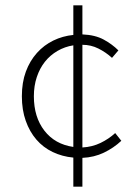

<svg xmlns="http://www.w3.org/2000/svg" viewBox="-20 -672 519 720"><path d="M107 -311Q107 -233 146.5 -182Q186 -131 255 -121V-502Q223 -497 195.5 -481Q168 -465 148.5 -440.5Q129 -416 118 -383Q107 -350 107 -311ZM255 28V-81Q213 -85 177.5 -102Q142 -119 116.5 -148.5Q91 -178 76.5 -219Q62 -260 62 -311Q62 -363 77 -403.5Q92 -444 118.5 -473.5Q145 -503 180 -520Q215 -537 255 -541V-652H289V-543Q337 -541 369 -523.5Q401 -506 424 -483L400 -455Q377 -476 349 -490Q321 -504 289 -504V-119Q326 -121 357 -136Q388 -151 412 -173L435 -144Q406 -117 369.5 -99.5Q333 -82 289 -80V28Z"/></svg>

Font: hySource Sans Pro Light
Style: Regular
Weight: 300
Designer: Paul D. Hunt
Foundry: Adobe Systems Incorporated
Version: Version 2.021;PS 2.000;hotconv 1.0.86;makeotf.lib2.5.63406